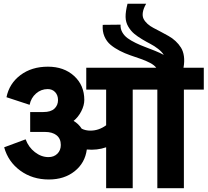

<svg xmlns="http://www.w3.org/2000/svg" viewBox="-20 -990 1095 1013"><path d="M540 2.9V-212.9Q492.7 -196.3 438 -201.2Q428.7 -130.4 374 -86.7Q319.3 -43 237.8 -43Q150.9 -43 86.9 -89.8Q22.9 -136.7 2 -212.9L115.2 -254.9Q130.4 -213.4 164.1 -187.3Q197.8 -161.1 235.8 -161.1Q264.6 -161.1 282.7 -179Q300.8 -196.8 300.8 -225.1Q300.8 -258.8 278.3 -276.4Q255.9 -293.9 217.8 -293.9H139.2V-398.9H209Q248 -398.9 267.1 -416.7Q286.1 -434.6 286.1 -461.9Q286.1 -487.8 271 -503.9Q255.9 -520 231.9 -520Q196.8 -520 170.2 -496.8Q143.6 -473.6 136.2 -437L14.2 -477.1Q28.8 -549.3 87.9 -593.8Q147 -638.2 232.9 -638.2Q317.4 -638.2 371.1 -589.1Q424.8 -540 424.8 -462.9Q424.8 -434.1 408.9 -403.1Q393.1 -372.1 368.2 -352.1Q394 -337.4 411.1 -311Q431.2 -300.8 457 -300.8Q501.5 -300.8 540 -329.1V-517.1H435.1V-632.8H804.2Q793.9 -646.5 771.7 -658.2Q749.5 -669.9 723.4 -679Q697.3 -688 667.7 -698.2Q638.2 -708.5 611.6 -722.2Q585 -735.8 563.7 -753.4Q542.5 -771 531 -797.9Q519.5 -824.7 522 -858.9L616.2 -859.9Q614.7 -838.4 625.2 -819.8Q635.7 -801.3 653.1 -788.6Q670.4 -775.9 696 -763.4Q721.7 -751 745.6 -742.2Q769.5 -733.4 797.9 -721.9Q826.2 -710.4 844.2 -700.2Q834 -716.8 814.2 -732.2Q794.4 -747.6 773.7 -758.3Q752.9 -769 729.2 -783.2Q705.6 -797.4 688 -812Q670.4 -826.7 656.7 -849.6Q643.1 -872.6 642.6 -900.6Q642.1 -928.7 652.8 -970.2H751Q736.8 -945.3 733.6 -925Q730.5 -904.8 737.5 -890.6Q744.6 -876.5 758.1 -864.3Q771.5 -852.1 790 -842.5Q808.6 -833 828.6 -822.3Q848.6 -811.5 868.9 -800.3Q889.2 -789.1 906 -773.4Q922.9 -757.8 934.8 -738.8Q946.8 -719.7 950.4 -692.9Q954.1 -666 948.2 -632.8H1055.2V-517.1H950.2V2.9H810.1V-517.1H680.2V2.9Z"/></svg>

Font: LT Superior
Style: Bold
Weight: 400
Designer: Daniel Lyons
Foundry: LyonsType
Version: Version 1.000